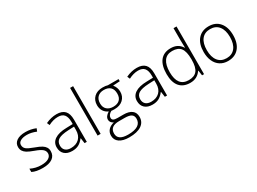

<svg xmlns="http://www.w3.org/2000/svg" viewBox="-46 -1584 3548 2649"><g transform="rotate(-30 1728.0 -260.0)"><path d="M418 -138.2Q418 -66.9 363.8 -28.6Q309.6 9.8 210 9.8Q103.5 9.8 41 -22.9V-75.2Q121.1 -35.2 210 -35.2Q288.6 -35.2 329.3 -61.3Q370.1 -87.4 370.1 -130.9Q370.1 -170.9 337.6 -198.2Q305.2 -225.6 231 -252Q151.4 -280.8 119.1 -301.5Q86.9 -322.3 70.6 -348.4Q54.2 -374.5 54.2 -412.1Q54.2 -471.7 104.2 -506.3Q154.3 -541 244.1 -541Q330.1 -541 407.2 -508.8L389.2 -464.8Q311 -497.1 244.1 -497.1Q179.2 -497.1 141.1 -475.6Q103 -454.1 103 -416Q103 -374.5 132.6 -349.6Q162.1 -324.7 248 -293.9Q319.8 -268.1 352.5 -247.3Q385.3 -226.6 401.6 -200.2Q418 -173.8 418 -138.2Z M877 0 864.7 -84H860.8Q820.8 -32.7 778.6 -11.5Q736.3 9.8 678.7 9.8Q600.6 9.8 557.1 -30.3Q513.7 -70.3 513.7 -141.1Q513.7 -218.8 578.4 -261.7Q643.1 -304.7 765.6 -307.1L866.7 -310.1V-345.2Q866.7 -420.9 835.9 -459.5Q805.2 -498 736.8 -498Q663.1 -498 584 -457L565.9 -499Q653.3 -540 738.8 -540Q826.2 -540 869.4 -494.6Q912.6 -449.2 912.6 -353V0ZM681.6 -34.2Q766.6 -34.2 815.7 -82.8Q864.7 -131.3 864.7 -217.8V-270L772 -266.1Q660.2 -260.7 612.5 -231.2Q564.9 -201.7 564.9 -139.2Q564.9 -89.4 595.5 -61.8Q626 -34.2 681.6 -34.2Z M1132.8 0H1084.5V-759.8H1132.8Z M1724.6 -530.8V-497.1L1614.7 -490.2Q1658.7 -435.5 1658.7 -370.1Q1658.7 -293.5 1607.7 -245.8Q1556.6 -198.2 1470.7 -198.2Q1434.6 -198.2 1419.9 -201.2Q1391.1 -186 1376 -165.5Q1360.8 -145 1360.8 -122.1Q1360.8 -96.7 1380.1 -85Q1399.4 -73.2 1444.8 -73.2H1537.6Q1624 -73.2 1669.9 -38.3Q1715.8 -3.4 1715.8 64.9Q1715.8 148.9 1647.7 194.6Q1579.6 240.2 1453.6 240.2Q1353.5 240.2 1298.6 201.7Q1243.7 163.1 1243.7 94.2Q1243.7 39.6 1277.6 3.4Q1311.5 -32.7 1369.6 -45.9Q1345.7 -56.2 1331.3 -75Q1316.9 -93.8 1316.9 -118.2Q1316.9 -171.4 1384.8 -211.9Q1338.4 -231 1312.5 -271.7Q1286.6 -312.5 1286.6 -365.2Q1286.6 -444.8 1337.2 -492.9Q1387.7 -541 1473.6 -541Q1525.9 -541 1554.7 -530.8ZM1294.9 89.8Q1294.9 199.2 1457.5 199.2Q1666.5 199.2 1666.5 65.9Q1666.5 18.1 1633.8 -3.4Q1601.1 -24.9 1527.8 -24.9H1440.9Q1294.9 -24.9 1294.9 89.8ZM1335.4 -365.2Q1335.4 -303.7 1372.8 -269.8Q1410.2 -235.8 1472.7 -235.8Q1539.1 -235.8 1574.5 -269.5Q1609.9 -303.2 1609.9 -367.2Q1609.9 -435.1 1573.5 -469Q1537.1 -502.9 1471.7 -502.9Q1408.2 -502.9 1371.8 -466.6Q1335.4 -430.2 1335.4 -365.2Z M2155.8 0 2143.6 -84H2139.6Q2099.6 -32.7 2057.4 -11.5Q2015.1 9.8 1957.5 9.8Q1879.4 9.8 1835.9 -30.3Q1792.5 -70.3 1792.5 -141.1Q1792.5 -218.8 1857.2 -261.7Q1921.9 -304.7 2044.4 -307.1L2145.5 -310.1V-345.2Q2145.5 -420.9 2114.7 -459.5Q2084 -498 2015.6 -498Q1941.9 -498 1862.8 -457L1844.7 -499Q1932.1 -540 2017.6 -540Q2105 -540 2148.2 -494.6Q2191.4 -449.2 2191.4 -353V0ZM1960.4 -34.2Q2045.4 -34.2 2094.5 -82.8Q2143.6 -131.3 2143.6 -217.8V-270L2050.8 -266.1Q1939 -260.7 1891.4 -231.2Q1843.8 -201.7 1843.8 -139.2Q1843.8 -89.4 1874.3 -61.8Q1904.8 -34.2 1960.4 -34.2Z M2557.6 -541Q2615.2 -541 2657.2 -520Q2699.2 -499 2732.4 -448.2H2735.4Q2732.4 -509.8 2732.4 -568.8V-759.8H2780.3V0H2748.5L2736.3 -81.1H2732.4Q2671.9 9.8 2558.6 9.8Q2448.7 9.8 2390.6 -58.6Q2332.5 -127 2332.5 -257.8Q2332.5 -395.5 2390.1 -468.3Q2447.8 -541 2557.6 -541ZM2557.6 -497.1Q2470.7 -497.1 2427 -436Q2383.3 -375 2383.3 -258.8Q2383.3 -33.2 2558.6 -33.2Q2648.4 -33.2 2690.4 -85.4Q2732.4 -137.7 2732.4 -257.8V-266.1Q2732.4 -389.2 2691.2 -443.1Q2649.9 -497.1 2557.6 -497.1Z M3397.5 -266.1Q3397.5 -136.2 3334.5 -63.2Q3271.5 9.8 3160.6 9.8Q3090.8 9.8 3037.6 -23.9Q2984.4 -57.6 2956.1 -120.6Q2927.7 -183.6 2927.7 -266.1Q2927.7 -396 2990.7 -468.5Q3053.7 -541 3163.6 -541Q3272.9 -541 3335.2 -467.5Q3397.5 -394 3397.5 -266.1ZM2978.5 -266.1Q2978.5 -156.7 3026.6 -95.5Q3074.7 -34.2 3162.6 -34.2Q3250.5 -34.2 3298.6 -95.5Q3346.7 -156.7 3346.7 -266.1Q3346.7 -376 3298.1 -436.5Q3249.5 -497.1 3161.6 -497.1Q3073.7 -497.1 3026.1 -436.8Q2978.5 -376.5 2978.5 -266.1Z"/></g></svg>

Font: JBL Sans
Style: Light
Weight: 300
Version: Version 1.10